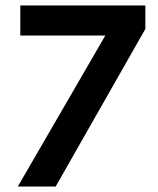

<svg xmlns="http://www.w3.org/2000/svg" viewBox="-20 -680 576 700"><path d="M54 -660H510V-574.5L183 0H45L364 -550.5H54Z"/></svg>

Font: League Spartan Thin SemiBold
Style: Regular
Weight: 600
Version: Version 2.002